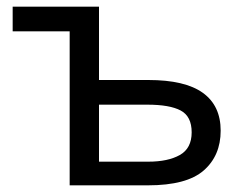

<svg xmlns="http://www.w3.org/2000/svg" viewBox="-20 -556 736 576"><path d="M277 -536V-316H425Q535 -316 588.5 -277.5Q642 -239 642 -164Q642 -89 591 -44.5Q540 0 424 0H189V-462H18V-536ZM422 -242H277V-71H425Q484 -71 519.5 -91Q555 -111 555 -159Q555 -207 522 -224.5Q489 -242 422 -242Z"/></svg>

Font: Noto IKEA Latin
Style: Regular
Weight: 400
Designer: Monotype Design Team
Foundry: Monotype Imaging Inc.
Version: Version 1.0